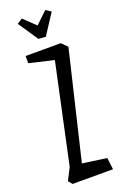

<svg xmlns="http://www.w3.org/2000/svg" viewBox="-170 -950 643 1000"><g transform="rotate(-20 151.0 -450.0)"><path d="M179 -768 139 -771 65 -881 94 -900 159 -838 224 -900 253 -881ZM48 0 30 -22 64 -88 182 -638 46 -670V-710H241L272 -679L130 -84L264 -65L272 0Z"/></g></svg>

Font: Bahiana
Style: Regular
Weight: 400
Designer: Pablo Cosgaya & Dani Raskovsky
Foundry: Pablo Cosgaya & Dani Raskovsky
Version: Version 1.005